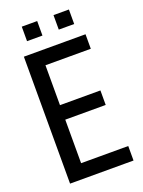

<svg xmlns="http://www.w3.org/2000/svg" viewBox="-158 -922 739 995"><g transform="rotate(-20 211.5 -425.0)"><path d="M50 0V-700H390V-620H140V-400H363V-320H140V-80H400V0ZM93 -770V-850H178V-770ZM268 -770V-850H353V-770Z"/></g></svg>

Font: Tektur SemiCondensed
Style: Regular
Weight: 400
Width: 4
Designer: Adam Jagosz
Foundry: Adam Jagosz
Version: Version 1.005;gftools[0.9.30]